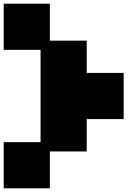

<svg xmlns="http://www.w3.org/2000/svg" viewBox="-20 -1020 761 1040"><path d="M0 0V-250H199.7V-750H0V-1000H250V-799.8H449.7V-625H649.9V-375H449.7V-199.7H250V0Z"/></svg>

Font: Minecraft five bold
Style: Regular
Weight: 400
Designer: AngelloENF2
Foundry: https://fontstruct.com
Version: Version 1.0